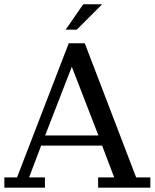

<svg xmlns="http://www.w3.org/2000/svg" viewBox="-26 -867 714 887"><path d="M182.6 -241.2H428.7L305.7 -558.6ZM-5.9 0V-47.4H52.7L291.5 -667H365.7L603 -47.4H668.5V0H427.2V-47.4H501.5L445.8 -194.3H164.1L108.4 -47.4H181.6V0ZM358.4 -847.2H445.8L328.6 -730H277.3Z"/></svg>

Font: KhunPaOh
Style: Regular
Weight: 400
Designer: Khon Soe Zaw Thu
Version: Version 1.00 July 11, 2016, initial release